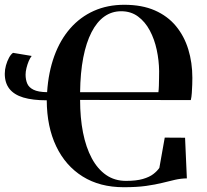

<svg xmlns="http://www.w3.org/2000/svg" viewBox="-20 -772 867 803"><path d="M754 -196 761.5 -26Q736 -25.5 711.8 -20Q687.5 -14.5 658.8 -7.2Q630 0 591.2 5.5Q552.5 11 497.5 11Q397.5 11 325.8 -33.8Q254 -78.5 215 -160.2Q176 -242 175.5 -352.5Q116.5 -352.5 77.5 -364.2Q38.5 -376 19.2 -400.8Q0 -425.5 0 -463.5Q0 -481 5 -498.8Q10 -516.5 17.8 -530.8Q25.5 -545 34.5 -551L112.5 -538Q106 -530 100.2 -516.5Q94.5 -503 90.8 -487.8Q87 -472.5 87 -460Q87 -439 93.8 -422.8Q100.5 -406.5 120 -396.8Q139.5 -387 177 -386.5Q182.5 -470 207 -537.5Q231.5 -605 273.5 -653Q315.5 -701 372.5 -726.5Q429.5 -752 499.5 -752Q574 -752 627.5 -728.5Q681 -705 715.8 -663Q750.5 -621 767.5 -565.5Q784.5 -510 784.5 -446.5Q784.5 -435.5 784 -418.2Q783.5 -401 782.2 -383.2Q781 -365.5 778 -353.5L315 -354Q315 -279.5 327.2 -217.5Q339.5 -155.5 363.8 -110.2Q388 -65 423.8 -40.2Q459.5 -15.5 507 -15.5Q550 -15.5 577.5 -23.5Q605 -31.5 621.2 -44Q637.5 -56.5 646.5 -70L669 -196.5ZM315 -386.5H642.5Q644 -397 644.5 -413.2Q645 -429.5 645.2 -446.2Q645.5 -463 645.5 -474.5Q645 -519 635.5 -563.5Q626 -608 606.5 -644.5Q587 -681 557.2 -703Q527.5 -725 487 -725Q447.5 -725 416.2 -702.8Q385 -680.5 362.8 -637.2Q340.5 -594 328.2 -531Q316 -468 315 -386.5Z"/></svg>

Font: Merriweather 144pt SemiBold
Style: Regular
Weight: 600
Version: Version 2.100